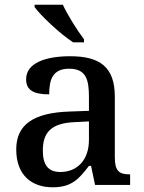

<svg xmlns="http://www.w3.org/2000/svg" viewBox="-20 -786 613 816"><path d="M291 -606H337V-619C308 -657 268 -721 247 -766H127V-756C152 -721 235 -642 291 -606ZM204 10C285 10 316 -26 358 -81H367L384 0H533V-45H530C485 -45 468 -61 468 -117V-375C468 -501 405 -547 278 -547C175 -547 91 -519 91 -449C91 -402 124 -385 189 -385C189 -448 204 -494 274 -494C348 -494 358 -444 358 -373V-315L276 -312C123 -307 49 -257 49 -151C49 -41 115 10 204 10ZM236 -55C185 -55 162 -85 162 -146C162 -222 196 -263 299 -267L358 -270V-191C358 -108 310 -55 236 -55Z"/></svg>

Font: Noto Serif Yezidi Medium
Style: Regular
Weight: 500
Designer: Dalton Maag Ltd
Foundry: Dalton Maag Ltd
Version: Version 1.001